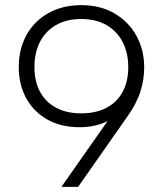

<svg xmlns="http://www.w3.org/2000/svg" viewBox="-20 -727 640 747"><path d="M296 -707Q371 -707 426 -674.5Q481 -642 511 -587.5Q541 -533 541 -465Q541 -416 525.5 -368.5Q510 -321 473 -270L284 0H219L421 -288L509 -393Q488 -320 430.5 -276Q373 -232 290 -232Q218 -232 165 -261.5Q112 -291 82.5 -344Q53 -397 53 -466Q53 -537 83.5 -591.5Q114 -646 169 -676.5Q224 -707 296 -707ZM479 -465Q479 -522 457 -564Q435 -606 394 -629.5Q353 -653 296 -653Q239 -653 198 -629.5Q157 -606 135.5 -564Q114 -522 114 -466Q114 -411 135.5 -370.5Q157 -330 198 -308Q239 -286 296 -286Q353 -286 394 -307.5Q435 -329 457 -369.5Q479 -410 479 -465Z"/></svg>

Font: Albert Sans Light
Style: Regular
Weight: 300
Designer: Andreas Rasmussen
Foundry: a.Foundry
Version: Version 1.025